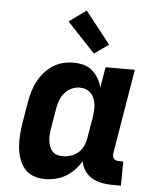

<svg xmlns="http://www.w3.org/2000/svg" viewBox="-54 -814 709 869"><g transform="rotate(5 300.0 -380.0)"><path d="M182 8Q155 8 130 -1Q105 -10 89 -29.5Q73 -49 64.5 -74Q56 -99 53.5 -125.5Q51 -152 53 -179.5Q55 -207 59 -234L76 -334Q80 -358 87 -381.5Q94 -405 105.5 -427Q117 -449 134 -468.5Q151 -488 172.5 -502Q194 -516 218 -522Q242 -528 266 -528Q290 -528 312.5 -522Q335 -516 351.5 -501.5Q368 -487 379.5 -467.5Q391 -448 396 -426L412 -520H545L481 -136Q480 -129 481 -122.5Q482 -116 486 -111Q490 -106 496.5 -104Q503 -102 510 -102H529L528 8H491Q466 8 442 3.5Q418 -1 397.5 -12.5Q377 -24 363.5 -43.5Q350 -63 346 -87Q333 -65 315 -46.5Q297 -28 275.5 -15.5Q254 -3 230 2.5Q206 8 182 8ZM255 -102Q272 -102 289.5 -107.5Q307 -113 322 -125Q337 -137 345.5 -154.5Q354 -172 357 -189L374 -289Q376 -304 377 -318.5Q378 -333 376.5 -347.5Q375 -362 369.5 -375Q364 -388 354.5 -398Q345 -408 332 -413Q319 -418 304 -418Q285 -418 266.5 -409.5Q248 -401 235.5 -386Q223 -371 216 -352.5Q209 -334 206 -316L189 -216Q187 -203 186.5 -189.5Q186 -176 188 -163Q190 -150 194.5 -138.5Q199 -127 207.5 -118Q216 -109 228.5 -105.5Q241 -102 255 -102ZM354 -577 227 -712 305 -768 419 -623Z"/></g></svg>

Font: Iosevka Etoile Extrabold
Style: Italic
Weight: 800
Italic angle: -9°
Designer: Belleve Invis
Foundry: Belleve Invis
Version: Version 22.1.2; ttfautohint (v1.8.4)